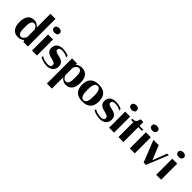

<svg xmlns="http://www.w3.org/2000/svg" viewBox="219 -2040 3589 3589"><g transform="rotate(45 2013.5 -245.5)"><path d="M23 -214Q23 -258 31.5 -297.5Q40 -337 60 -368Q80 -399 114 -417Q148 -435 199 -435Q234 -435 269 -415.5Q304 -396 325 -366V-730H459V0H338L325 -37Q305 -18 275 -4Q245 10 199 10Q151 10 117.5 -7.5Q84 -25 63 -55Q42 -85 32.5 -126Q23 -167 23 -214ZM236 -36Q268 -36 289.5 -59.5Q311 -83 325 -115V-316Q311 -346 289 -368Q267 -390 237 -390Q210 -390 195.5 -373Q181 -356 173.5 -331Q166 -306 164.5 -278.5Q163 -251 163 -230V-198Q163 -171 164.5 -142.5Q166 -114 173.5 -90Q181 -66 195.5 -51Q210 -36 236 -36Z M630 -657Q601 -657 577 -642Q553 -627 553 -595Q553 -562 577 -547Q601 -532 630 -532Q659 -532 683 -547Q707 -562 707 -595Q707 -627 683 -642Q659 -657 630 -657ZM698 -425V0H567V-425Z M784 -77Q795 -66 815 -56.5Q835 -47 859 -40Q883 -33 910 -29Q937 -25 963 -25Q991 -25 1013 -38.5Q1035 -52 1035 -84Q1035 -96 1030.5 -105.5Q1026 -115 1014.5 -123Q1003 -131 983.5 -138Q964 -145 935 -153Q909 -159 882.5 -167.5Q856 -176 834.5 -191Q813 -206 799.5 -230Q786 -254 786 -292Q786 -330 799.5 -357Q813 -384 835.5 -401Q858 -418 888 -426.5Q918 -435 951 -435Q967 -435 987.5 -433Q1008 -431 1030 -427Q1052 -423 1072.5 -416Q1093 -409 1109 -400V-360Q1077 -381 1038 -391Q999 -401 957 -401Q932 -401 910.5 -388Q889 -375 889 -347Q889 -332 896.5 -322Q904 -312 916.5 -305Q929 -298 945 -293.5Q961 -289 978 -285Q1005 -279 1033 -270.5Q1061 -262 1083 -247Q1105 -232 1119 -207Q1133 -182 1133 -142Q1133 -102 1119 -73.5Q1105 -45 1082 -26.5Q1059 -8 1029 1Q999 10 966 10Q944 10 918.5 6.5Q893 3 868.5 -3.5Q844 -10 821.5 -18Q799 -26 784 -35Z M1200 239V-426H1333V-389Q1353 -408 1383 -422Q1413 -436 1459 -436Q1507 -436 1540.5 -418.5Q1574 -401 1595 -371Q1616 -341 1625.5 -300Q1635 -259 1635 -212Q1635 -169 1626.5 -129Q1618 -89 1598 -58Q1578 -27 1544 -9Q1510 9 1459 9Q1424 9 1389 -10.5Q1354 -30 1333 -60V239ZM1333 -110Q1347 -80 1369 -58Q1391 -36 1421 -36Q1448 -36 1462.5 -53Q1477 -70 1484.5 -95Q1492 -120 1493.5 -147.5Q1495 -175 1495 -196V-228Q1495 -255 1493.5 -283.5Q1492 -312 1484.5 -336Q1477 -360 1462.5 -375Q1448 -390 1422 -390Q1390 -390 1368.5 -366.5Q1347 -343 1333 -311Z M1679 -213Q1679 -324 1736 -379.5Q1793 -435 1903 -435Q2126 -435 2126 -213Q2126 10 1903 10Q1792 10 1735.5 -45.5Q1679 -101 1679 -213ZM1903 -25Q1935 -25 1952 -45.5Q1969 -66 1976.5 -95.5Q1984 -125 1985 -157Q1986 -189 1986 -211Q1986 -233 1985 -265.5Q1984 -298 1976.5 -328Q1969 -358 1952 -379.5Q1935 -401 1903 -401Q1872 -401 1855 -381.5Q1838 -362 1830 -334.5Q1822 -307 1820.5 -276.5Q1819 -246 1819 -224Q1819 -201 1819.5 -167Q1820 -133 1827.5 -101.5Q1835 -70 1852.5 -47.5Q1870 -25 1903 -25Z M2186 -77Q2197 -66 2217 -56.5Q2237 -47 2261 -40Q2285 -33 2312 -29Q2339 -25 2365 -25Q2393 -25 2415 -38.5Q2437 -52 2437 -84Q2437 -96 2432.5 -105.5Q2428 -115 2416.5 -123Q2405 -131 2385.5 -138Q2366 -145 2337 -153Q2311 -159 2284.5 -167.5Q2258 -176 2236.5 -191Q2215 -206 2201.5 -230Q2188 -254 2188 -292Q2188 -330 2201.5 -357Q2215 -384 2237.5 -401Q2260 -418 2290 -426.5Q2320 -435 2353 -435Q2369 -435 2389.5 -433Q2410 -431 2432 -427Q2454 -423 2474.5 -416Q2495 -409 2511 -400V-360Q2479 -381 2440 -391Q2401 -401 2359 -401Q2334 -401 2312.5 -388Q2291 -375 2291 -347Q2291 -332 2298.5 -322Q2306 -312 2318.5 -305Q2331 -298 2347 -293.5Q2363 -289 2380 -285Q2407 -279 2435 -270.5Q2463 -262 2485 -247Q2507 -232 2521 -207Q2535 -182 2535 -142Q2535 -102 2521 -73.5Q2507 -45 2484 -26.5Q2461 -8 2431 1Q2401 10 2368 10Q2346 10 2320.5 6.5Q2295 3 2270.5 -3.5Q2246 -10 2223.5 -18Q2201 -26 2186 -35Z M2669 -657Q2640 -657 2616 -642Q2592 -627 2592 -595Q2592 -562 2616 -547Q2640 -532 2669 -532Q2698 -532 2722 -547Q2746 -562 2746 -595Q2746 -627 2722 -642Q2698 -657 2669 -657ZM2737 -425V0H2606V-425Z M2793 -393V-425Q2824 -425 2843.5 -430Q2863 -435 2875.5 -447Q2888 -459 2896 -478.5Q2904 -498 2911 -527H2984V-425H3083V-393H2984V0H2853V-393Z M3216 -657Q3187 -657 3163 -642Q3139 -627 3139 -595Q3139 -562 3163 -547Q3187 -532 3216 -532Q3245 -532 3269 -547Q3293 -562 3293 -595Q3293 -627 3269 -642Q3245 -657 3216 -657ZM3284 -425V0H3153V-425Z M3492 -425Q3492 -424 3500 -404Q3508 -384 3520.5 -354Q3533 -324 3547 -289.5Q3561 -255 3574 -224Q3587 -193 3596.5 -170.5Q3606 -148 3608 -143L3716 -425H3759L3584 5H3523L3352 -425Z M3913 -657Q3884 -657 3860 -642Q3836 -627 3836 -595Q3836 -562 3860 -547Q3884 -532 3913 -532Q3942 -532 3966 -547Q3990 -562 3990 -595Q3990 -627 3966 -642Q3942 -657 3913 -657ZM3981 -425V0H3850V-425Z"/></g></svg>

Font: Gamine
Style: Bold
Weight: 700
Designer: Tapiwanashe Sebastian Garikayi
Version: Version 1.000